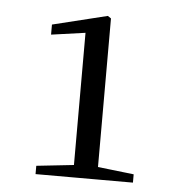

<svg xmlns="http://www.w3.org/2000/svg" viewBox="-40 -938 465 511"><g transform="rotate(5 192.5 -682.0)"><path d="M73.2 -463.4V-485.6L178.1 -497H234.1L333.4 -485.6V-463.4ZM172.9 -463.4V-849.6L82 -836.8V-863.7L228.3 -899.6L237.1 -893.6V-463.4Z"/></g></svg>

Font: Noto Serif KR ExtraLight
Style: Regular
Weight: 200
Designer: Ryoko NISHIZUKA 西塚涼子 (kana & ideographs); Frank Grießhammer (Latin, Greek & Cyrillic); Wenlong ZHANG 张文龙 (bopomofo); San
Foundry: Adobe
Version: Version 2.002-H1;hotconv 1.1.0;makeotfexe 2.6.0